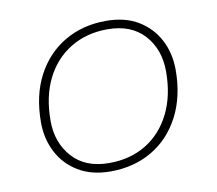

<svg xmlns="http://www.w3.org/2000/svg" viewBox="-61 -551 712 631"><g transform="rotate(-10 295.0 -235.0)"><path d="M260 10Q197 10 152.5 -17Q108 -44 85 -89Q62 -134 62 -188Q62 -278 96.5 -343.5Q131 -409 191.5 -444.5Q252 -480 330 -480Q394 -480 438 -453Q482 -426 505 -381.5Q528 -337 528 -282Q528 -193 493.5 -127Q459 -61 398.5 -25.5Q338 10 260 10ZM260 -18Q331 -18 384 -50.5Q437 -83 466.5 -142.5Q496 -202 496 -282Q496 -356 452.5 -404Q409 -452 330 -452Q260 -452 206.5 -419.5Q153 -387 123.5 -328Q94 -269 94 -188Q94 -115 137.5 -66.5Q181 -18 260 -18Z"/></g></svg>

Font: Gantari Thin
Style: Italic
Weight: 100
Italic angle: -10°
Designer: Anugrah Pasau
Foundry: Lafontype
Version: Version 1.000; ttfautohint (v1.8.4.7-5d5b)